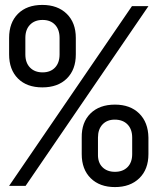

<svg xmlns="http://www.w3.org/2000/svg" viewBox="-20 -755 640 780"><path d="M152 -400Q89 -400 53 -436Q17 -472 17 -534V-601Q17 -663 53 -699Q89 -735 152 -735Q214 -735 251 -699Q288 -663 288 -601V-534Q288 -472 251.5 -436Q215 -400 152 -400ZM17 0 516 -730H583L84 0ZM153 -461Q185 -461 203.5 -480.5Q222 -500 222 -534V-601Q222 -635 203.5 -654.5Q185 -674 153 -674Q121 -674 102 -654.5Q83 -635 83 -601V-534Q83 -500 102 -480.5Q121 -461 153 -461ZM447 5Q385 5 348.5 -31Q312 -67 312 -129V-196Q311 -258 347.5 -294Q384 -330 447 -330Q509 -330 545.5 -294Q582 -258 583 -196V-129Q583 -67 546 -31Q509 5 447 5ZM447 -57Q479 -57 498 -76Q517 -95 517 -129V-196Q517 -230 498 -249.5Q479 -269 446 -269Q415 -269 396.5 -249.5Q378 -230 378 -196V-129Q377 -95 396 -76Q415 -57 447 -57Z"/></svg>

Font: JetBrains Mono NL Light
Style: Regular
Weight: 300
Monospace: yes
Designer: Philipp Nurullin, Konstantin Bulenkov
Foundry: JetBrains
Version: Version 2.305; ttfautohint (v1.8.4.7-5d5b)